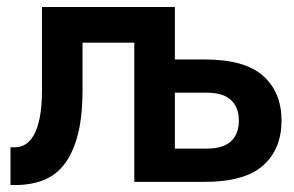

<svg xmlns="http://www.w3.org/2000/svg" viewBox="-20 -520 840 549"><path d="M10 -99H25Q38 -99 51.5 -106.5Q65 -114 76 -132.5Q87 -151 93.5 -183Q100 -215 100 -264V-500H480V-350H565Q680 -350 732.5 -303Q785 -256 785 -175Q785 -94 732.5 -47Q680 0 565 0H364V-398H216V-264Q216 -187 202.5 -135Q189 -83 164.5 -51Q140 -19 104.5 -5Q69 9 25 9H10ZM480 -255V-95H570Q618 -95 640.5 -116Q663 -137 663 -175Q663 -213 640.5 -234Q618 -255 570 -255Z"/></svg>

Font: Retni Sans
Style: Bold
Weight: 700
Designer: Vitaly Kuzmin
Foundry: ParaType Ltd.
Version: Version 1.00;March 2, 2019;FontCreator 11.5.0.2425 64-bit; t